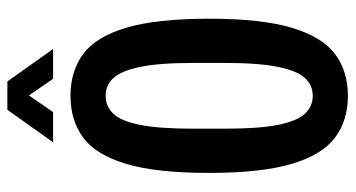

<svg xmlns="http://www.w3.org/2000/svg" viewBox="-236 -692 941 508"><g transform="rotate(-90 234.0 -438.5)"><path d="M234 12Q169 12 123.5 -22Q78 -56 54 -136.5Q30 -217 30 -355Q30 -495 54 -575Q78 -655 123.5 -688.5Q169 -722 234 -722Q299 -722 344.5 -688.5Q390 -655 414 -575Q438 -495 438 -355Q438 -217 414 -136.5Q390 -56 344.5 -22Q299 12 234 12ZM234 -81Q262 -81 281 -101.5Q300 -122 310.5 -173Q321 -224 321 -314V-397Q321 -487 310.5 -537.5Q300 -588 281 -608.5Q262 -629 234 -629Q206 -629 186.5 -608.5Q167 -588 157 -537.5Q147 -487 147 -397V-314Q147 -224 157 -173.5Q167 -123 186.5 -102Q206 -81 234 -81ZM111 -768 197 -889H272L358 -768H279L235 -832L191 -768Z"/></g></svg>

Font: Special Gothic Condensed Medium
Style: Regular
Weight: 500
Width: 3
Designer: Alistair McCready
Foundry: Monolith
Version: Version 1.000; ttfautohint (v1.8.4.7-5d5b)